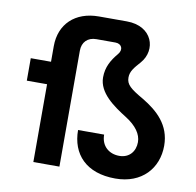

<svg xmlns="http://www.w3.org/2000/svg" viewBox="-84 -846 963 943"><g transform="rotate(10 397.5 -375.0)"><path d="M551 10C684 10 760 -78 760 -190C760 -294 692 -354 617 -399C551 -437 529 -455 529 -490C529 -521 547 -541 576 -574C638 -645 603 -760 473 -760H334C216 -760 141 -688 141 -578V-500H40V-388H141V0H271V-578C271 -621 298 -648 341 -648H436C468 -648 480 -620 459 -595C428 -558 406 -521 406 -469C406 -392 484 -338 551 -296C603 -263 630 -225 630 -185C630 -139 601 -103 551 -103C501 -103 460 -135 460 -193H330C330 -73 405 10 551 10Z"/></g></svg>

Font: Goli SemiBold
Style: Regular
Weight: 600
Designer: jaikishan Patel
Foundry: MagicType
Version: Version 1.000;Glyphs 3.2 (3242)